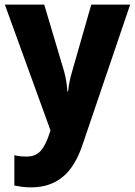

<svg xmlns="http://www.w3.org/2000/svg" viewBox="-20 -662 583 829"><path d="M1 -642H171L257 -353Q268 -313 271 -267H274Q278 -309 291 -352L374 -642H542L337 -39Q305 58 250 102.5Q195 147 115 147Q92 147 74 144.5Q56 142 42 139V8Q52 11 65.5 12.5Q79 14 94 14Q134 14 155.5 -10.5Q177 -35 192 -81L198 -99Z"/></svg>

Font: Noto Sans Telugu UI SemiCondensed ExtraBold
Style: Regular
Weight: 800
Width: 4
Designer: Jelle Bosma - Monotype Design Team
Foundry: Monotype Imaging Inc.
Version: Version 2.005; ttfautohint (v1.8.4.7-5d5b)